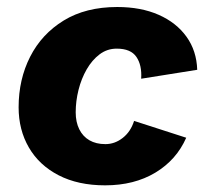

<svg xmlns="http://www.w3.org/2000/svg" viewBox="-20 -530 603 559"><path d="M286 9.6Q207.4 9.6 150.7 -19.7Q94 -49 64.1 -100.5Q34.2 -152 34.2 -217.6Q34.2 -298.8 67.8 -364.9Q101.4 -431 165.5 -470.3Q229.6 -509.6 321.4 -509.6Q390.4 -509.6 441.9 -486.9Q493.4 -464.2 522.9 -423.2Q552.4 -382.2 554.2 -326.8L391 -300.8Q393.6 -340 377.2 -364.2Q360.8 -388.4 319.8 -388.4Q292 -388.4 270 -371.8Q248 -355.2 232.4 -328.1Q216.8 -301 208.6 -268.3Q200.4 -235.6 200.4 -203Q200.4 -174.6 210.8 -153.6Q221.2 -132.6 240.5 -121.5Q259.8 -110.4 286.8 -110.4Q314.4 -110.4 337.5 -128.6Q360.6 -146.8 370.4 -178L522.2 -129Q493.8 -64.4 432.3 -27.4Q370.8 9.6 286 9.6Z"/></svg>

Font: Work Sans
Style: Italic
Weight: 400
Italic angle: -13°
Designer: Wei Huang
Foundry: Wei Huang
Version: Version 2.012